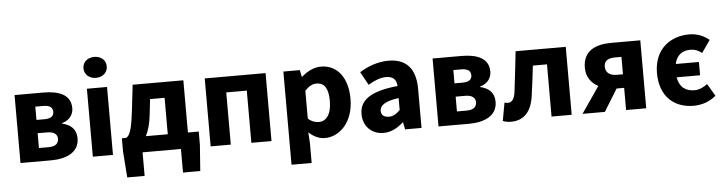

<svg xmlns="http://www.w3.org/2000/svg" viewBox="-51 -967 5266 1396"><g transform="rotate(-5 2581.5 -269.0)"><path d="M65 0H288C401 0 494 -41 494 -143C494 -210 454 -244 392 -259V-263C451 -279 475 -323 475 -365C475 -464 387 -496 276 -496H65ZM208 -302V-399H267C316 -399 335 -380 335 -350C335 -320 315 -302 266 -302ZM208 -97V-205H278C330 -205 352 -182 352 -153C352 -120 332 -97 279 -97Z M593 0H740V-496H593ZM666 -569C716 -569 751 -601 751 -646C751 -691 716 -722 666 -722C617 -722 581 -691 581 -646C581 -601 617 -569 666 -569Z M956 0H1236V172H1362L1376 -19V-115H1297V-496H927L904 -299C887 -159 870 -128 846 -115H815V-19L829 172H956ZM1031 -266 1044 -381H1150V-115H990C1009 -152 1024 -201 1031 -266Z M1453 0H1600V-381H1750V0H1897V-496H1453Z M2027 184H2174V39L2169 -40C2204 -7 2244 12 2287 12C2394 12 2496 -86 2496 -256C2496 -409 2422 -508 2302 -508C2250 -508 2200 -482 2161 -447H2157L2147 -496H2027ZM2253 -108C2228 -108 2200 -116 2174 -140V-343C2203 -374 2229 -388 2259 -388C2318 -388 2345 -343 2345 -254C2345 -152 2304 -108 2253 -108Z M2714 12C2770 12 2816 -14 2858 -51H2862L2872 0H2992V-284C2992 -436 2922 -508 2795 -508C2717 -508 2646 -481 2583 -443L2636 -346C2684 -374 2725 -391 2767 -391C2821 -391 2842 -363 2845 -319C2649 -299 2566 -242 2566 -138C2566 -54 2623 12 2714 12ZM2764 -102C2729 -102 2707 -117 2707 -149C2707 -187 2741 -217 2845 -231V-144C2819 -118 2797 -102 2764 -102Z M3116 0H3339C3452 0 3545 -41 3545 -143C3545 -210 3505 -244 3443 -259V-263C3502 -279 3526 -323 3526 -365C3526 -464 3438 -496 3327 -496H3116ZM3259 -302V-399H3318C3367 -399 3386 -380 3386 -350C3386 -320 3366 -302 3317 -302ZM3259 -97V-205H3329C3381 -205 3403 -182 3403 -153C3403 -120 3383 -97 3330 -97Z M3644 12C3740 12 3794 -49 3810 -160C3821 -233 3829 -308 3838 -381H3941V0H4088V-496H3722C3710 -397 3701 -299 3688 -201C3681 -147 3661 -127 3634 -127C3625 -127 3617 -129 3609 -131L3585 1C3603 8 3621 12 3644 12Z M4485 0H4632V-496H4420C4305 -496 4213 -456 4213 -332C4213 -263 4250 -218 4299 -192L4167 0H4330L4430 -162H4485ZM4438 -261C4385 -261 4358 -288 4358 -328C4358 -368 4385 -388 4438 -388H4485V-261Z M4977 12C5031 12 5092 -4 5141 -47L5088 -137C5064 -118 5030 -100 4994 -100C4929 -100 4884 -132 4872 -205H5043V-302H4874C4888 -367 4930 -396 4989 -396C5021 -396 5047 -385 5072 -365L5135 -455C5098 -486 5050 -508 4989 -508C4850 -508 4732 -421 4732 -248C4732 -75 4837 12 4977 12Z"/></g></svg>

Font: Giro Sans Regular
Style: Bold
Weight: 700
Designer: Paul D. Hunt
Foundry: Adobe Systems Incorporated
Version: Version 1.000;PS 1.0;hotconv 1.0.88;makeotf.lib2.5.647800